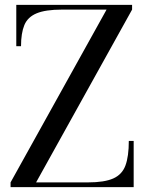

<svg xmlns="http://www.w3.org/2000/svg" viewBox="-20 -770 617 790"><path d="M23.5 0V-19.5L418.5 -730.5H235.5Q167.5 -730.5 130.8 -715.2Q94 -700 80.2 -666.8Q66.5 -633.5 66.5 -580H47V-750H523.5V-730.5L128.5 -19.5H341.5Q410 -19.5 446.2 -35.8Q482.5 -52 496.2 -89.2Q510 -126.5 510 -190H530V0Z"/></svg>

Font: Bodoni Moda SC 11pt
Style: Regular
Weight: 400
Version: Version 2.005